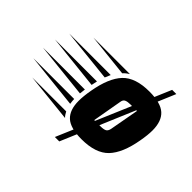

<svg xmlns="http://www.w3.org/2000/svg" viewBox="-371 -910 1293 1293"><g transform="rotate(45 276.0 -263.5)"><path d="M609 -655H649L317 128H275ZM509 -539Q617 -539 663 -497.5Q709 -456 709 -368Q709 -325 698 -264Q673 -120 610 -54Q547 12 412 12Q306 12 261 -29.5Q216 -71 216 -158Q216 -203 227 -264Q252 -408 314 -473.5Q376 -539 509 -539ZM441 -140Q470 -140 484.5 -147Q499 -154 504 -178L542 -387H481Q453 -387 437.5 -380Q422 -373 419 -350L382 -140ZM192 -241Q188 -210 187 -199L-207 -241ZM211 -337 202 -295 -189 -337ZM186 -145Q186 -129 190 -103L-203 -145ZM246 -433Q234 -407 229 -393L-149 -433ZM207 -48Q219 -24 233 -11L-116 -48ZM333 -529Q309 -515 292 -496L-15 -529Z"/></g></svg>

Font: Faster One
Style: Regular
Weight: 400
Designer: Eduardo Rodriguez Tunni
Foundry: Eduardo Rodriguez Tunni
Version: Version 1.002